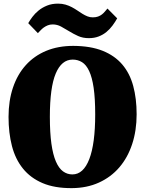

<svg xmlns="http://www.w3.org/2000/svg" viewBox="-20 -1000 780 1032"><path d="M131.8 -875.5Q140.6 -891.1 154.3 -909.4Q168 -927.7 187.5 -943.6Q207 -959.5 232.9 -970Q258.8 -980.5 292 -980.5Q314 -980.5 332.3 -975.1Q350.6 -969.7 366.2 -961.4Q381.8 -953.1 395.8 -943.6Q409.7 -934.1 423.1 -925.8Q436.5 -917.5 450 -912.1Q463.4 -906.7 478.5 -906.7Q495.1 -906.7 507.1 -911.1Q519 -915.5 528.1 -922.6Q537.1 -929.7 543.9 -938Q550.8 -946.3 557.6 -954.1L609.9 -901.4Q598.6 -881.3 584.5 -862.3Q570.3 -843.3 552 -828.1Q533.7 -813 510.3 -804Q486.8 -794.9 457.5 -794.9Q425.3 -794.9 399.9 -806.4Q374.5 -817.9 352.1 -831.8Q329.6 -845.7 308.3 -857.2Q287.1 -868.7 263.2 -868.7Q248.5 -868.7 236.6 -863.8Q224.6 -858.9 214.8 -851.8Q205.1 -844.7 197.5 -836.4Q189.9 -828.1 183.6 -821.8ZM366.2 11.2Q273.4 11.7 208.7 -15.9Q144 -43.5 103.3 -94Q62.5 -144.5 44.2 -215.1Q25.9 -285.6 25.9 -371.6Q25.9 -458.5 49.8 -529.3Q73.7 -600.1 118.7 -649.9Q163.6 -699.7 228 -726.6Q292.5 -753.4 374 -753.4Q466.8 -752.9 531.5 -727.1Q596.2 -701.2 637 -653.6Q677.7 -606 696 -538.1Q714.4 -470.2 714.4 -385.7Q714.4 -298.3 690.4 -225.6Q666.5 -152.8 621.3 -100.3Q576.2 -47.9 511.7 -18.6Q447.3 10.7 366.2 11.2ZM369.1 -62.5Q428.2 -62.5 460 -145Q491.7 -227.5 491.7 -385.3Q491.7 -470.7 483.4 -527.6Q475.1 -584.5 459.2 -618.2Q443.4 -651.9 420.9 -665.8Q398.4 -679.7 370.6 -679.7Q311 -679.7 279.5 -604.7Q248 -529.8 248 -372.6Q248 -286.6 256.3 -227.5Q264.6 -168.5 280.5 -131.8Q296.4 -95.2 318.8 -78.9Q341.3 -62.5 369.1 -62.5Z"/></svg>

Font: Merriweather UltraBold
Style: Regular
Weight: 900
Designer: Eben Sorkin ( sorkintype@gmail.com )
Foundry: Eben Sorkin
Version: Version 1.570; ttfautohint (v1.3) -l 8 -r 32 -G 0 -x 0 -H 60